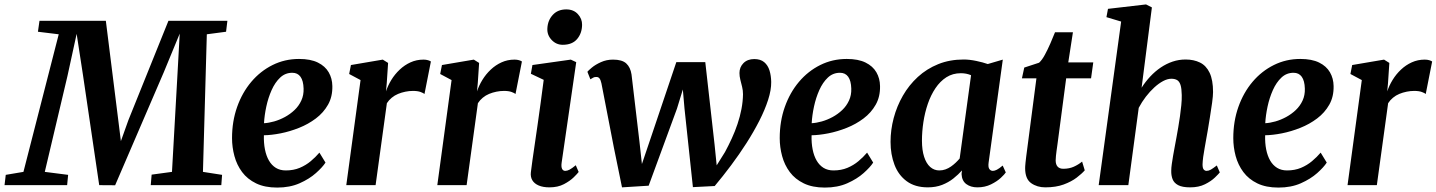

<svg xmlns="http://www.w3.org/2000/svg" viewBox="-60 -837 6494 868"><path d="M-39.5 0 -34 -46.5 46 -60 205.5 -682 111.5 -693.5 118.5 -743H418.5L475 -291.5L486.5 -199L520.5 -294L701.5 -743H968L962 -693.5L875 -682L857.5 -60L944 -46.5L940.5 0H621.5L625.5 -47.5L717.5 -60L741.5 -486.5L752.5 -685L680.5 -510.5L460.5 0.5L388.5 0L315 -498.5L286.5 -684L245 -493.5L142.5 -60L248 -46.5L243.5 0Z M1411.5 -102Q1398 -81 1368.2 -54.5Q1338.5 -28 1294.5 -8.5Q1250.5 11 1193 11Q1137 11 1097.8 -8Q1058.5 -27 1034.5 -59.2Q1010.5 -91.5 999.8 -131.5Q989 -171.5 989 -212.5Q989 -288.5 1012 -353.5Q1035 -418.5 1076 -467Q1117 -515.5 1172.2 -543Q1227.5 -570.5 1292 -570.5Q1344 -570.5 1377 -554.2Q1410 -538 1426 -510.2Q1442 -482.5 1442.5 -448Q1443.5 -400 1423 -363.8Q1402.5 -327.5 1368 -301.5Q1333.5 -275.5 1292 -259Q1250.5 -242.5 1208.8 -234.2Q1167 -226 1133 -225.5Q1132 -190.5 1137.8 -161.5Q1143.5 -132.5 1155.8 -111.2Q1168 -90 1187 -78.2Q1206 -66.5 1232 -66.5Q1267 -66.5 1295 -78.2Q1323 -90 1345 -108.5Q1367 -127 1384 -147ZM1261.5 -508Q1229.5 -508 1206.5 -486.2Q1183.5 -464.5 1168 -429.8Q1152.5 -395 1144 -355.5Q1135.5 -316 1133.5 -280Q1154.5 -281 1179.2 -288Q1204 -295 1228 -308Q1252 -321 1271.5 -339.5Q1291 -358 1302.2 -382.5Q1313.5 -407 1312.5 -436.5Q1311.5 -472 1298.5 -490Q1285.5 -508 1261.5 -508Z M1505.5 0 1570 -475 1518.5 -502.5 1526.5 -543 1670.5 -567.5 1694.5 -552.5 1688.5 -462 1685 -424Q1693.5 -450 1709.2 -475.8Q1725 -501.5 1747 -522.2Q1769 -543 1796 -555.2Q1823 -567.5 1854.5 -567.5Q1866 -567.5 1875 -564.8Q1884 -562 1888 -559L1859 -412Q1855 -416 1841.8 -421Q1828.5 -426 1806.5 -426Q1790 -426 1772.8 -422.5Q1755.5 -419 1739.8 -412.5Q1724 -406 1711 -395.2Q1698 -384.5 1689 -370.5L1638 0Z M1917 0 1981.5 -475 1930 -502.5 1938 -543 2082 -567.5 2106 -552.5 2100 -462 2096.5 -424Q2105 -450 2120.8 -475.8Q2136.5 -501.5 2158.5 -522.2Q2180.5 -543 2207.5 -555.2Q2234.5 -567.5 2266 -567.5Q2277.5 -567.5 2286.5 -564.8Q2295.5 -562 2299.5 -559L2270.5 -412Q2266.5 -416 2253.2 -421Q2240 -426 2218 -426Q2201.5 -426 2184.2 -422.5Q2167 -419 2151.2 -412.5Q2135.5 -406 2122.5 -395.2Q2109.5 -384.5 2100.5 -370.5L2049.5 0Z M2424 10Q2395 10 2375.2 1.5Q2355.5 -7 2346.5 -22.2Q2337.5 -37.5 2340 -58.5Q2342.5 -81 2347.2 -113.5Q2352 -146 2357.8 -186.5Q2363.5 -227 2370.5 -274Q2377.5 -321 2384.2 -372Q2391 -423 2398 -476L2340 -503.5L2347 -543L2520.5 -567.5L2545 -556L2479 -101Q2476.5 -83 2481 -73.8Q2485.5 -64.5 2495.5 -64.5Q2504.5 -64.5 2515.2 -70.2Q2526 -76 2543 -90L2556 -59.5Q2550.5 -52 2533.8 -35.5Q2517 -19 2489.5 -4.5Q2462 10 2424 10ZM2484 -634.5Q2454.5 -634.5 2433.8 -656.5Q2413 -678.5 2414.5 -708Q2416 -744.5 2438.8 -769.5Q2461.5 -794.5 2500 -794.5Q2533 -794.5 2552.5 -773.2Q2572 -752 2571.5 -724.5Q2571 -686.5 2549 -660.5Q2527 -634.5 2484 -634.5Z M2752 10 2715.5 -168.5 2659 -460Q2655.5 -476 2650.2 -482.5Q2645 -489 2637 -489Q2627.5 -489.5 2621.8 -486Q2616 -482.5 2609 -478.5L2595.5 -512.5Q2599.5 -518 2615.8 -531.5Q2632 -545 2657 -556.2Q2682 -567.5 2711.5 -567.5Q2752.5 -567.5 2771.2 -550.2Q2790 -533 2795 -500.5L2831 -195.5L2842 -95.5L2883.5 -218L2997.5 -556H3128.5L3170.5 -183L3180 -89.5L3217.5 -149.5Q3233.5 -179 3248.2 -211Q3263 -243 3274.2 -276.5Q3285.5 -310 3292 -344Q3298.5 -378 3299 -411Q3299 -428 3295 -444.2Q3291 -460.5 3287 -476.2Q3283 -492 3283 -507Q3283 -533.5 3301.2 -551.8Q3319.5 -570 3350 -570Q3378 -570 3394.8 -556Q3411.5 -542 3418.8 -518.5Q3426 -495 3426.5 -466.5Q3427 -430.5 3412.5 -385.5Q3398 -340.5 3372.8 -291Q3347.5 -241.5 3314.8 -190.2Q3282 -139 3245 -89.5Q3208 -40 3171 4L3072.5 9L3034.5 -346.5L3027 -432.5L3000.5 -346L2872.5 2.5Z M3887.5 -102Q3874 -81 3844.2 -54.5Q3814.5 -28 3770.5 -8.5Q3726.5 11 3669 11Q3613 11 3573.8 -8Q3534.5 -27 3510.5 -59.2Q3486.5 -91.5 3475.8 -131.5Q3465 -171.5 3465 -212.5Q3465 -288.5 3488 -353.5Q3511 -418.5 3552 -467Q3593 -515.5 3648.2 -543Q3703.5 -570.5 3768 -570.5Q3820 -570.5 3853 -554.2Q3886 -538 3902 -510.2Q3918 -482.5 3918.5 -448Q3919.5 -400 3899 -363.8Q3878.5 -327.5 3844 -301.5Q3809.5 -275.5 3768 -259Q3726.5 -242.5 3684.8 -234.2Q3643 -226 3609 -225.5Q3608 -190.5 3613.8 -161.5Q3619.5 -132.5 3631.8 -111.2Q3644 -90 3663 -78.2Q3682 -66.5 3708 -66.5Q3743 -66.5 3771 -78.2Q3799 -90 3821 -108.5Q3843 -127 3860 -147ZM3737.5 -508Q3705.5 -508 3682.5 -486.2Q3659.5 -464.5 3644 -429.8Q3628.5 -395 3620 -355.5Q3611.5 -316 3609.5 -280Q3630.5 -281 3655.2 -288Q3680 -295 3704 -308Q3728 -321 3747.5 -339.5Q3767 -358 3778.2 -382.5Q3789.5 -407 3788.5 -436.5Q3787.5 -472 3774.5 -490Q3761.5 -508 3737.5 -508Z M4409.5 -103Q4406.5 -82 4412.5 -73.2Q4418.5 -64.5 4428.5 -64.5Q4436.5 -64.5 4446.8 -69.8Q4457 -75 4473 -88.5L4487 -57.5Q4482 -49.5 4464.8 -33.2Q4447.5 -17 4420.2 -3.5Q4393 10 4358.5 10Q4328.5 10 4308.5 -4.8Q4288.5 -19.5 4287 -50.5L4289 -66.5Q4272.5 -48 4250.2 -30.2Q4228 -12.5 4199.2 -1.2Q4170.5 10 4134.5 10Q4076.5 10 4039 -17.8Q4001.5 -45.5 3983.8 -92.2Q3966 -139 3966 -195.5Q3966 -249.5 3980.2 -303.2Q3994.5 -357 4021.8 -404.5Q4049 -452 4089.2 -489Q4129.5 -526 4181.5 -547Q4233.5 -568 4296.5 -568Q4323 -568 4353.8 -561.5Q4384.5 -555 4405.5 -547.5L4473.5 -567.5ZM4330 -497Q4319.5 -501.5 4307.8 -503.8Q4296 -506 4284 -506Q4247 -506 4218.5 -487.8Q4190 -469.5 4169 -438.2Q4148 -407 4134.5 -367.5Q4121 -328 4114.5 -285Q4108 -242 4108 -201Q4108 -158.5 4117.8 -128.2Q4127.5 -98 4145.2 -82.2Q4163 -66.5 4186.5 -66.5Q4201 -66.5 4214.2 -71.2Q4227.5 -76 4239 -84Q4250.5 -92 4260.5 -101.5Q4270.5 -111 4278.5 -120.5Z M4720.5 -183.5Q4718 -167.5 4716.5 -155.2Q4715 -143 4713.8 -132.8Q4712.5 -122.5 4712.5 -112Q4712.5 -93.5 4721.2 -83.8Q4730 -74 4747 -74Q4773.5 -74 4794.2 -83.2Q4815 -92.5 4832 -106.5L4844 -67Q4831 -52 4807.5 -34Q4784 -16 4748.8 -3Q4713.5 10 4665.5 10Q4628.5 10 4601.5 -9.2Q4574.5 -28.5 4574.5 -76.5Q4574.5 -80 4574.8 -85.8Q4575 -91.5 4576.2 -102.2Q4577.5 -113 4579.5 -130.8Q4581.5 -148.5 4585.5 -176.5L4625.5 -483H4560L4570.5 -531.5L4637.5 -553.5Q4650.5 -565 4663.5 -589Q4676.5 -613 4688.5 -640.5Q4700.5 -668 4709.5 -691H4790.5L4769.5 -555H4882.5L4872.5 -483H4760Z M5320.5 10Q5285 10 5266.2 0Q5247.5 -10 5241 -27Q5234.5 -44 5235 -65Q5235 -78 5237.5 -95.5Q5240 -113 5243.5 -133.8Q5247 -154.5 5251.2 -176Q5255.5 -197.5 5259 -218Q5262.5 -238.5 5266.8 -262.2Q5271 -286 5274.5 -311.5Q5278 -337 5280.5 -361.5Q5283 -386 5282.5 -407.5Q5282 -437 5277 -452.8Q5272 -468.5 5261.8 -474.8Q5251.5 -481 5235.5 -481Q5218 -481 5198.2 -470.5Q5178.5 -460 5158.5 -441.8Q5138.5 -423.5 5120.2 -399.8Q5102 -376 5088 -349.5L5041 0H4907L5008.5 -739.5L4942 -759.5L4949 -797L5121 -817L5147.5 -803.5L5101 -440.5Q5118.5 -468 5140.2 -491.2Q5162 -514.5 5187.5 -531.8Q5213 -549 5241.2 -558.5Q5269.5 -568 5300 -568Q5337 -568 5365 -554.2Q5393 -540.5 5408.5 -508Q5424 -475.5 5424 -421Q5424 -404 5419.8 -373Q5415.5 -342 5410 -308Q5404.5 -274 5400 -247Q5396.5 -228.5 5393 -207.8Q5389.5 -187 5385.8 -166.8Q5382 -146.5 5379.5 -127.8Q5377 -109 5376.5 -94Q5376.5 -76.5 5382 -70.5Q5387.5 -64.5 5394.5 -64.5Q5404 -64.5 5413.8 -70Q5423.5 -75.5 5441 -89L5454.5 -57.5Q5449.5 -51 5432.5 -34.5Q5415.5 -18 5387.5 -4Q5359.5 10 5320.5 10Z M5938 -102Q5924.5 -81 5894.8 -54.5Q5865 -28 5821 -8.5Q5777 11 5719.5 11Q5663.5 11 5624.2 -8Q5585 -27 5561 -59.2Q5537 -91.5 5526.2 -131.5Q5515.5 -171.5 5515.5 -212.5Q5515.5 -288.5 5538.5 -353.5Q5561.5 -418.5 5602.5 -467Q5643.5 -515.5 5698.8 -543Q5754 -570.5 5818.5 -570.5Q5870.5 -570.5 5903.5 -554.2Q5936.5 -538 5952.5 -510.2Q5968.5 -482.5 5969 -448Q5970 -400 5949.5 -363.8Q5929 -327.5 5894.5 -301.5Q5860 -275.5 5818.5 -259Q5777 -242.5 5735.2 -234.2Q5693.5 -226 5659.5 -225.5Q5658.5 -190.5 5664.2 -161.5Q5670 -132.5 5682.2 -111.2Q5694.5 -90 5713.5 -78.2Q5732.5 -66.5 5758.5 -66.5Q5793.5 -66.5 5821.5 -78.2Q5849.5 -90 5871.5 -108.5Q5893.5 -127 5910.5 -147ZM5788 -508Q5756 -508 5733 -486.2Q5710 -464.5 5694.5 -429.8Q5679 -395 5670.5 -355.5Q5662 -316 5660 -280Q5681 -281 5705.8 -288Q5730.5 -295 5754.5 -308Q5778.5 -321 5798 -339.5Q5817.5 -358 5828.8 -382.5Q5840 -407 5839 -436.5Q5838 -472 5825 -490Q5812 -508 5788 -508Z M6032 0 6096.5 -475 6045 -502.5 6053 -543 6197 -567.5 6221 -552.5 6215 -462 6211.5 -424Q6220 -450 6235.8 -475.8Q6251.5 -501.5 6273.5 -522.2Q6295.5 -543 6322.5 -555.2Q6349.5 -567.5 6381 -567.5Q6392.5 -567.5 6401.5 -564.8Q6410.5 -562 6414.5 -559L6385.5 -412Q6381.5 -416 6368.2 -421Q6355 -426 6333 -426Q6316.5 -426 6299.2 -422.5Q6282 -419 6266.2 -412.5Q6250.5 -406 6237.5 -395.2Q6224.5 -384.5 6215.5 -370.5L6164.5 0Z"/></svg>

Font: Merriweather
Style: Bold Italic
Weight: 700
Italic angle: -7.8°
Version: Version 2.101